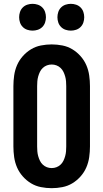

<svg xmlns="http://www.w3.org/2000/svg" viewBox="-20 -975 540 1003"><path d="M250 8Q222 8 194 2.5Q166 -3 142 -17.5Q118 -32 99 -53.5Q80 -75 69 -100.5Q58 -126 54 -154Q50 -182 50 -210V-525Q50 -553 54 -581Q58 -609 69 -634.5Q80 -660 99 -681.5Q118 -703 142 -717.5Q166 -732 194 -737.5Q222 -743 250 -743Q278 -743 306 -737.5Q334 -732 358 -717.5Q382 -703 401 -681.5Q420 -660 431 -634.5Q442 -609 446 -581Q450 -553 450 -525V-210Q450 -182 446 -154Q442 -126 431 -100.5Q420 -75 401 -53.5Q382 -32 358 -17.5Q334 -3 306 2.5Q278 8 250 8ZM250 -97Q263 -97 275 -101.5Q287 -106 296.5 -115Q306 -124 311.5 -135.5Q317 -147 320.5 -159.5Q324 -172 325 -185Q326 -198 326 -210V-525Q326 -537 325 -550Q324 -563 320.5 -575.5Q317 -588 311.5 -599.5Q306 -611 296.5 -620Q287 -629 275 -633.5Q263 -638 250 -638Q237 -638 225 -633.5Q213 -629 203.5 -620Q194 -611 188.5 -599.5Q183 -588 179.5 -575.5Q176 -563 175 -550Q174 -537 174 -525V-210Q174 -198 175 -185Q176 -172 179.5 -159.5Q183 -147 188.5 -135.5Q194 -124 203.5 -115Q213 -106 225 -101.5Q237 -97 250 -97ZM350 -815Q336 -815 322.5 -819.5Q309 -824 299 -834Q289 -844 284.5 -857.5Q280 -871 280 -885Q280 -899 284.5 -912.5Q289 -926 299 -936Q309 -946 322.5 -950.5Q336 -955 350 -955Q364 -955 377.5 -950.5Q391 -946 401 -936Q411 -926 415.5 -912.5Q420 -899 420 -885Q420 -871 415.5 -857.5Q411 -844 401 -834Q391 -824 377.5 -819.5Q364 -815 350 -815ZM150 -815Q136 -815 122.5 -819.5Q109 -824 99 -834Q89 -844 84.5 -857.5Q80 -871 80 -885Q80 -899 84.5 -912.5Q89 -926 99 -936Q109 -946 122.5 -950.5Q136 -955 150 -955Q164 -955 177.5 -950.5Q191 -946 201 -936Q211 -926 215.5 -912.5Q220 -899 220 -885Q220 -871 215.5 -857.5Q211 -844 201 -834Q191 -824 177.5 -819.5Q164 -815 150 -815Z"/></svg>

Font: Iosevka SS18 Extrabold
Style: Regular
Weight: 800
Monospace: yes
Designer: Belleve Invis
Foundry: Belleve Invis
Version: Version 25.1.1; ttfautohint (v1.8.4)